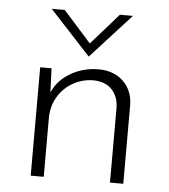

<svg xmlns="http://www.w3.org/2000/svg" viewBox="-47 -647 606 690"><g transform="rotate(5 256.0 -302.0)"><path d="M130 -391 135 -268 129 -292Q146 -343 193.5 -372.5Q241 -402 299 -402Q354 -402 388 -369.5Q422 -337 423 -285V0H375V-272Q374 -310 351 -335Q328 -360 284 -361Q245 -361 211 -342Q177 -323 156.5 -289Q136 -255 136 -210V0H89V-391ZM159 -604 269 -481 247 -478 358 -604H405L260 -445H259L112 -604Z"/></g></svg>

Font: Josefin Sans Thin Light
Style: Regular
Weight: 300
Version: Version 2.000